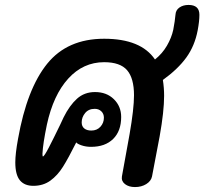

<svg xmlns="http://www.w3.org/2000/svg" viewBox="-20 -758 828 778"><path d="M781 -635Q769 -572 735 -525Q701 -478 640 -434Q645 -402 645 -370Q645 -307 627 -206L596 -43Q592 -24 572.5 -12Q553 0 527 0Q502 0 486.5 -12Q471 -24 474 -43L505 -214Q523 -317 523 -372Q523 -441 495 -473.5Q467 -506 402 -506Q317 -506 256.5 -439.5Q196 -373 170 -253Q154 -176 152 -135Q152 -124 154 -124Q159 -124 177.5 -159.5Q196 -195 224 -253Q229 -265 238 -283Q262 -331 292 -358Q322 -385 365 -385Q412 -385 441.5 -356Q471 -327 471 -284Q471 -227 438.5 -195Q406 -163 349 -163Q328 -163 310.5 -169Q293 -175 289 -181Q257 -117 235 -82Q213 -47 184 -26Q155 -5 115 -5Q79 -5 60.5 -27.5Q42 -50 42 -100Q42 -135 53 -195Q89 -398 171 -499.5Q253 -601 402 -601Q551 -601 608 -517Q638 -541 656.5 -573Q675 -605 682 -637Q689 -674 691 -698Q692 -717 707 -727.5Q722 -738 744 -738Q788 -738 788 -698Q788 -672 781 -635ZM311 -262Q311 -246 321.5 -237.5Q332 -229 350 -229Q373 -229 387 -244.5Q401 -260 401 -281Q401 -297 390.5 -307Q380 -317 364 -317Q339 -317 325 -300Q311 -283 311 -262Z"/></svg>

Font: Mali SemiBold
Style: Italic
Weight: 600
Italic angle: -10°
Version: Version 1.000; ttfautohint (v1.6)